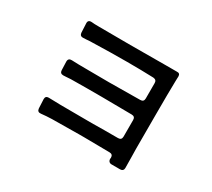

<svg xmlns="http://www.w3.org/2000/svg" viewBox="-128 -931 1256 1135"><g transform="rotate(30 500.0 -364.0)"><path d="M809 -257V-184L810 -128Q811 -100 811 -51Q811 -41 805 -35Q799 -29 788 -29H730Q719 -29 712.5 -35.5Q706 -42 706 -54Q706 -59 707 -61Q707 -85 683 -85Q577 -87 508 -87H472L291 -85Q253 -84 218 -80Q194 -77 192 -101L189 -163Q189 -185 211 -185L255 -184Q269 -183 293 -183Q363 -182 505 -182Q530 -183 590 -183H685Q709 -183 709 -207V-320Q709 -344 685 -344Q547 -346 479 -346H371Q302 -346 269 -345Q251 -344 239 -343Q227 -342 219 -342Q197 -342 196 -364L194 -422Q194 -446 219 -445Q258 -443 318 -443Q373 -442 473 -442Q540 -442 686 -444Q710 -444 710 -468V-537V-573Q710 -595 687 -597Q603 -600 507 -600Q397 -600 265 -596Q249 -596 231 -594L207 -593Q188 -593 186 -614L183 -675Q181 -701 208 -699Q224 -697 258 -697Q324 -696 473 -696Q641 -696 719 -697H789Q812 -699 812 -677L811 -646Q809 -567 809 -405Z"/></g></svg>

Font: Shippori Gochic B2 Bold
Style: Regular
Weight: 700
Designer: FONTDASU
Foundry: FONTDASU / Google Inc. / but / Adobe
Version: Version 1.130